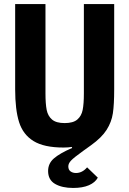

<svg xmlns="http://www.w3.org/2000/svg" viewBox="-20 -718 640 950"><path d="M205 -698V-256Q205 -204 211 -174Q217 -144 237.5 -126.5Q258 -109 300 -109Q342 -109 362.5 -126.5Q383 -144 389 -174Q395 -204 395 -256V-698H545V-276Q545 -201 538.5 -157.5Q532 -114 507.5 -75.5Q483 -37 430 1L391 29Q345 62 331.5 76.5Q318 91 318 105Q318 122 329 130Q340 138 356 138Q387 138 411 110L464 161Q451 185 420 198.5Q389 212 342 212Q287 212 252.5 192Q218 172 218 128Q218 91 246.5 66Q275 41 337 14L335 9Q319 12 294 12Q198 12 146 -20Q94 -52 74.5 -113.5Q55 -175 55 -276V-698Z"/></svg>

Font: iA Writer Quattro V
Style: Regular
Weight: 400
Designer: Mike Abbink, Paul van der Laan, Pieter van Rosmalen, Oliver Reichenstein
Foundry: Information Architects Inc.
Version: Version 2.000